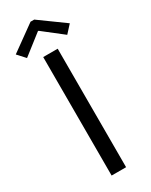

<svg xmlns="http://www.w3.org/2000/svg" viewBox="-253 -962 796 1010"><g transform="rotate(-30 145.0 -457.0)"><path d="M99.6 -719.7H187.5V0H99.6ZM-18.6 -803.7 134.8 -914.1H157.2L309.6 -803.7L267.6 -757.8L147.5 -851.6H143.6L23.4 -757.8Z"/></g></svg>

Font: Reddit Sans Chocolate
Style: Regular
Weight: 400
Designer: Stephen Hutchings
Foundry: Reddit
Version: Version 1.013